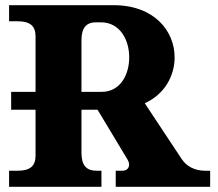

<svg xmlns="http://www.w3.org/2000/svg" viewBox="-20 -720 842 740"><path d="M372 -366H294V-565C294 -612 312 -634 350 -634H369C442 -634 478 -567 478 -499C478 -431 443 -366 372 -366ZM15 0H371V-62H352C312 -62 294 -84 294 -131V-297H356L471 -106C486 -82 474 -62 453 -62H426V0H790V-62H770C732 -62 700 -78 681 -106L538 -322C615 -357 653 -428 653 -499C653 -600 575 -700 418 -700H15V-638H48C96 -638 117 -620 117 -580V-366H23V-297H117V-120C117 -80 96 -62 48 -62H15Z"/></svg>

Font: LT Superior Serif ExtraBold
Style: Regular
Weight: 800
Designer: Daniel Lyons
Foundry: LyonsType
Version: Version 2.120;FEAKit 1.0